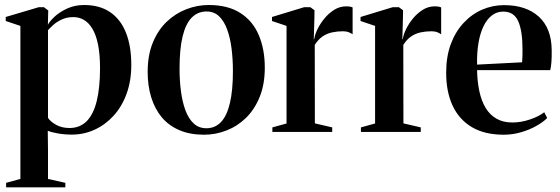

<svg xmlns="http://www.w3.org/2000/svg" viewBox="-20 -540 2294 786"><path d="M5 227V208.5L63.5 192.5V-434L3.5 -454V-470.5L138.5 -510.5H160L177.5 -497L176 -438.5Q183 -452.5 203.2 -471.5Q223.5 -490.5 254.8 -505Q286 -519.5 324.5 -519.5Q387.5 -519.5 430.5 -490.5Q473.5 -461.5 495.5 -406.5Q517.5 -351.5 517.5 -274Q517.5 -209 498.2 -156.2Q479 -103.5 445 -66.2Q411 -29 367.2 -9Q323.5 11 274.5 11Q242 11 214.5 5.8Q187 0.5 175.5 -4.5L176.5 72.5V192.5L247.5 208.5V227ZM264.5 -16Q307 -16 334.8 -43.8Q362.5 -71.5 376 -126.5Q389.5 -181.5 389.5 -261Q389.5 -318.5 381.2 -358.2Q373 -398 358 -422.8Q343 -447.5 323.2 -458.8Q303.5 -470 280.5 -470Q253.5 -470 232.8 -460.2Q212 -450.5 198.2 -438Q184.5 -425.5 176.5 -416.5V-57.5Q186.5 -42 209.8 -29Q233 -16 264.5 -16Z M584.5 -245.5Q584.5 -314 605.5 -365.2Q626.5 -416.5 662.2 -450.8Q698 -485 742.8 -502.2Q787.5 -519.5 834.5 -519.5Q913 -519.5 964 -486.8Q1015 -454 1039.5 -396Q1064 -338 1064 -263Q1064 -194.5 1043 -143Q1022 -91.5 986.8 -57.2Q951.5 -23 907 -5.8Q862.5 11.5 815.5 11.5Q757.5 11.5 714 -7.2Q670.5 -26 642 -60.2Q613.5 -94.5 599 -141.8Q584.5 -189 584.5 -245.5ZM825 -15Q860.5 -15 884.8 -40.5Q909 -66 921.2 -118Q933.5 -170 933.5 -248.5Q933.5 -297 928 -341Q922.5 -385 910 -419.2Q897.5 -453.5 877 -473.2Q856.5 -493 826 -493Q789.5 -493 764.8 -467.8Q740 -442.5 727.5 -390.8Q715 -339 715 -259Q715 -210.5 720.8 -166.5Q726.5 -122.5 739.2 -88.2Q752 -54 773 -34.5Q794 -15 825 -15Z M1095 0V-18.5L1153 -34.5V-434L1093.5 -454V-470.5L1225 -510.5H1250.5L1267.5 -498L1267 -464.5L1264.5 -377.5L1267 -383Q1269.5 -399.5 1280.2 -421.5Q1291 -443.5 1308.5 -464.8Q1326 -486 1348.5 -500Q1371 -514 1397 -514Q1407 -514 1413.2 -512.8Q1419.5 -511.5 1423.5 -509.5V-399.5Q1418.5 -403.5 1408.2 -407.8Q1398 -412 1384 -412Q1361 -412 1339.8 -407.5Q1318.5 -403 1300.5 -390.8Q1282.5 -378.5 1268.5 -356L1269 -35L1340 -18.5V0Z M1457.5 0V-18.5L1515.5 -34.5V-434L1456 -454V-470.5L1587.5 -510.5H1613L1630 -498L1629.5 -464.5L1627 -377.5L1629.5 -383Q1632 -399.5 1642.8 -421.5Q1653.5 -443.5 1671 -464.8Q1688.5 -486 1711 -500Q1733.5 -514 1759.5 -514Q1769.5 -514 1775.8 -512.8Q1782 -511.5 1786 -509.5V-399.5Q1781 -403.5 1770.8 -407.8Q1760.5 -412 1746.5 -412Q1723.5 -412 1702.2 -407.5Q1681 -403 1663 -390.8Q1645 -378.5 1631 -356L1631.5 -35L1702.5 -18.5V0Z M2042 11.5Q1964 11.5 1911.8 -19.5Q1859.5 -50.5 1833 -107.2Q1806.5 -164 1806.5 -242.5Q1806.5 -308.5 1825.5 -359.5Q1844.5 -410.5 1877.8 -446.2Q1911 -482 1953.8 -500.5Q1996.5 -519 2043.5 -519Q2133.5 -519 2185.5 -472Q2237.5 -425 2238.5 -335.5Q2239 -304 2237.2 -284.2Q2235.5 -264.5 2232.5 -253H1933Q1934 -205 1942.5 -165.8Q1951 -126.5 1968.2 -98Q1985.5 -69.5 2012.8 -54Q2040 -38.5 2077.5 -38.5Q2113 -38.5 2149.8 -51Q2186.5 -63.5 2208 -80.5L2220 -57Q2204 -40.5 2176.2 -24.8Q2148.5 -9 2113.8 1.2Q2079 11.5 2042 11.5ZM1933 -275.5 2117.5 -285Q2118.5 -299.5 2118.8 -312Q2119 -324.5 2119 -338.5Q2119 -413.5 2101.5 -453Q2084 -492.5 2040.5 -492.5Q2014 -492.5 1993.8 -477Q1973.5 -461.5 1959.5 -432.8Q1945.5 -404 1938.8 -364.2Q1932 -324.5 1933 -275.5Z"/></svg>

Font: Merriweather 144pt SemiBold
Style: Regular
Weight: 600
Version: Version 2.100